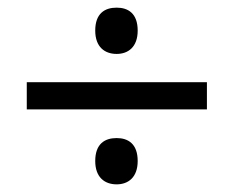

<svg xmlns="http://www.w3.org/2000/svg" viewBox="-20 -603 612 502"><path d="M229 -523C229 -480 254 -462 285 -462C315 -462 340 -480 340 -523C340 -568 315 -583 285 -583C254 -583 229 -568 229 -523ZM50 -317H521V-388H50ZM229 -182C229 -139 254 -121 285 -121C315 -121 340 -139 340 -182C340 -227 315 -242 285 -242C254 -242 229 -227 229 -182Z"/></svg>

Font: Noto Sans Sinhala UI
Style: Regular
Weight: 400
Designer: Jelle Bosma - Monotype Design Team
Foundry: Monotype Imaging Inc.
Version: Version 2.006